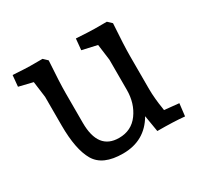

<svg xmlns="http://www.w3.org/2000/svg" viewBox="-115 -639 821 791"><g transform="rotate(-30 296.0 -244.0)"><path d="M324 -445 329 -498Q396 -494 416 -494H474L493 -476Q486 -373 486 -323V-167Q486 -145 488.5 -118.5Q491 -92 494 -76L496 -61L565 -54L558 5Q509 0 429 0L416 -78Q365 10 261 10Q165 10 132 -46.5Q99 -103 99 -217V-353L89 -429L23 -445L28 -498Q90 -494 110 -494H168L187 -476Q180 -373 180 -323V-183Q180 -54 279 -54Q338 -54 371.5 -100Q405 -146 405 -210V-353L395 -429Z"/></g></svg>

Font: Andada
Style: Regular
Weight: 400
Designer: Carolina Giovagnoli
Foundry: Carolina Giovagnoli
Version: Version 1.003